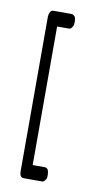

<svg xmlns="http://www.w3.org/2000/svg" viewBox="-66 -468 285 569"><g transform="rotate(10 76.5 -183.0)"><path d="M111 64Q108 69 102 69H49Q41 69 38 64Q35 59 35 51V-415Q35 -421 38 -428Q41 -435 49 -435H102Q108 -435 113 -429Q116 -424 116 -416V-410Q116 -401 111 -396Q108 -391 102 -391H67V26H102Q107 26 109 27.5Q111 29 113 31Q116 39 116 45V52Q116 59 111 64Z"/></g></svg>

Font: Chathura
Style: Bold
Weight: 700
Designer: Appaji Ambarisha Darbha
Foundry: Aditya Fonts
Version: Version 1.002 2016